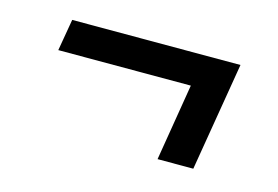

<svg xmlns="http://www.w3.org/2000/svg" viewBox="-47 -460 594 410"><g transform="rotate(15 250.0 -255.0)"><path d="M323 -135 351 -305H58L70 -375H442L402 -135Z"/></g></svg>

Font: Iosevka SS18
Style: Italic
Weight: 400
Italic angle: -9°
Monospace: yes
Designer: Belleve Invis
Foundry: Belleve Invis
Version: Version 25.1.1; ttfautohint (v1.8.4)